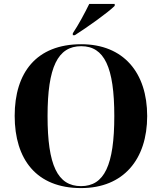

<svg xmlns="http://www.w3.org/2000/svg" viewBox="-20 -951 827 981"><path d="M352 -781V-771H362C425 -811 531 -886 566 -921V-931H436C414 -886 381 -824 352 -781ZM394 10C611 10 732 -137 732 -358C732 -580 611 -725 395 -725C166 -725 55 -580 55 -359C55 -137 166 10 394 10ZM394 0C274 0 223 -107 223 -358C223 -608 275 -715 395 -715C513 -715 564 -608 564 -358C564 -107 513 0 394 0Z"/></svg>

Font: Noto Serif Display
Style: Bold
Weight: 700
Designer: Monotype Design Team
Foundry: Monotype Imaging Inc.
Version: Version 2.009